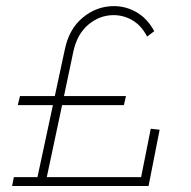

<svg xmlns="http://www.w3.org/2000/svg" viewBox="-20 -623 640 643"><path d="M484.9 -191.9 514.6 -188.5 477.5 0H20.5L26.4 -29.8H105.5L157.2 -271H39.6L46.9 -301.3H163.6L196.8 -456.1Q210.9 -525.9 257.1 -564Q303.2 -602.1 359.9 -602.5Q400.9 -603 437.3 -582Q473.6 -561 496.6 -518.6L472.7 -500.5Q453.6 -537.6 423.3 -555.2Q393.1 -572.8 358.9 -572.3Q313 -571.8 275.6 -540.3Q238.3 -508.8 225.6 -450.2L194.3 -301.3H401.9L395 -271H188L136.7 -29.8H452.6Z"/></svg>

Font: Compagnon Light Italic
Style: Regular
Weight: 400
Italic angle: -12°
Designer: Valentin Papon
Foundry: Velvetyne Type Foundry
Version: Version 1.000;PS 001.000;hotconv 1.0.88;makeotf.lib2.5.64775